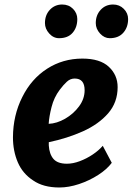

<svg xmlns="http://www.w3.org/2000/svg" viewBox="-20 -824 588 852"><path d="M243.5 8Q172.5 8 127.5 -23Q80.5 -53.5 59 -103.8Q37.5 -154 37.5 -214.5Q38 -312.5 79 -393.5Q119 -474 189 -519Q259 -564 345.5 -564Q424 -564 463 -527.5Q502 -491 502 -437.5Q502 -369.5 459.8 -321Q417.5 -272.5 347.8 -241.2Q278 -210 196.5 -193V-178.5Q199 -140 217.2 -118.8Q235.5 -97.5 277 -97.5Q304 -97.5 334 -108.8Q364 -120 391.2 -138.2Q418.5 -156.5 436 -177L476 -101.5Q454.5 -72.5 415.5 -47.5Q376.5 -22.5 330.8 -7.2Q285 8 243.5 8ZM196 -274.5Q232 -276 269 -297.2Q306 -318.5 330.8 -352Q355.5 -385.5 355.5 -423.5Q355.5 -475.5 311.5 -475.5Q292 -475.5 276.8 -461.5Q261.5 -447.5 245 -425.5Q219.5 -391.5 208.8 -349.2Q198 -307 196 -274.5ZM242 -654.5Q217 -654.5 198.2 -675.5Q179.5 -696.5 179.5 -721.5Q179.5 -757.5 201.5 -780.8Q223.5 -804 256 -804Q285 -804 304 -784.8Q323 -765.5 323 -739.5Q323 -702.5 302.2 -678.5Q281.5 -654.5 242 -654.5ZM467 -654.5Q443 -654.5 424 -675.2Q405 -696 405 -721.5Q405 -757 426.8 -780.5Q448.5 -804 482 -804Q510 -804 529.2 -784.8Q548.5 -765.5 548.5 -739.5Q548.5 -703 527.2 -678.8Q506 -654.5 467 -654.5Z"/></svg>

Font: Merriweather Sans Italic
Style: Bold
Weight: 700
Italic angle: -7.5°
Designer: Eben Sorkin
Foundry: Eben Sorkin
Version: Version 1.008; ttfautohint (v1.7.19-72a1) -l 8 -r 50 -G 200 